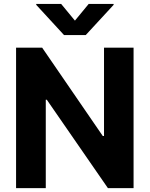

<svg xmlns="http://www.w3.org/2000/svg" viewBox="-20 -974 775 994"><path d="M671.5 -727.3H518.5V-269.9H512.1L198.2 -727.3H63.2V0H217V-457.7H222.3L538.7 0H671.5ZM167.6 -948.9 311.4 -792.6H424L568.2 -948.9V-953.8H439.3L367.9 -867.2L296.5 -953.8H167.6Z"/></svg>

Font: Magic Ui Pro
Style: Bold
Weight: 700
Designer: Stefan Endress, Andreas Faust
Version: Version 1.000;FEAKit 1.0